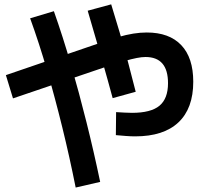

<svg xmlns="http://www.w3.org/2000/svg" viewBox="-20 -823 920 871"><path d="M505.6 -210 506.7 -314.4Q525.6 -313.3 544.4 -312.2Q563.3 -311.1 578.9 -311.1Q664.4 -311.1 703.3 -343.3Q742.2 -375.6 742.2 -445.6Q742.2 -564.4 640 -564.4Q623.3 -564.4 600.6 -560Q577.8 -555.6 542.8 -545.6Q507.8 -535.6 454.4 -517.8L38.9 -376.7L6.7 -482.2L422.2 -624.4Q475.6 -643.3 514.4 -654.4Q553.3 -665.6 585 -670.6Q616.7 -675.6 645.6 -675.6Q747.8 -675.6 802.2 -618.3Q856.7 -561.1 856.7 -452.2Q856.7 -331.1 789.4 -267.8Q722.2 -204.4 593.3 -204.4Q574.4 -204.4 551.7 -206.1Q528.9 -207.8 505.6 -210ZM323.3 27.8Q295.6 -111.1 262.8 -244.4Q230 -377.8 193.9 -502.2Q157.8 -626.7 116.7 -740L224.4 -772.2Q265.6 -655.6 302.2 -528.9Q338.9 -402.2 372.2 -268.9Q405.6 -135.6 434.4 2.2ZM491.1 -377.8Q471.1 -452.2 442.2 -553.3Q413.3 -654.4 377.8 -774.4L484.4 -803.3Q503.3 -742.2 523.3 -674.4Q543.3 -606.7 561.7 -537.8Q580 -468.9 595.6 -406.7Z"/></svg>

Font: Paperlogy 6 SemiBold
Style: Regular
Weight: 600
Designer: redesigned by Lee Juim, glyphs from Gmarket Sans & Montserrat
Foundry: PT&
Version: Version 1.001